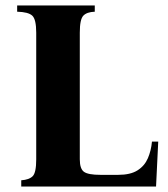

<svg xmlns="http://www.w3.org/2000/svg" viewBox="-20 -685 617 705"><path d="M58 0V-23Q87 -25 100 -38Q113 -51 113 -100V-565Q113 -614 98.5 -627.5Q84 -641 43 -642V-665H328V-642Q299 -641 286 -627.5Q273 -614 273 -565V-100Q273 -65 288.5 -54Q304 -43 349 -43H414Q459 -43 485 -59.5Q511 -76 523 -104Q535 -132 538 -165H561L553 0Z"/></svg>

Font: Bona Nova SC
Style: Bold
Weight: 700
Designer: Mateusz Machalski
Foundry: Capitalics
Version: Version 4.001; ttfautohint (v1.8.4.7-5d5b)